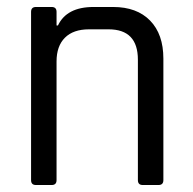

<svg xmlns="http://www.w3.org/2000/svg" viewBox="-20 -530 552 550"><path d="M128 0H83Q69 0 69 -14V-496Q69 -510 83 -510H128Q142 -510 142 -496V-457H146Q171 -510 248 -510H304Q372 -510 410 -471Q448 -432 448 -362V-14Q448 0 434 0H389Q375 0 375 -14V-359Q375 -446 291 -446H235Q190 -446 166 -422Q142 -398 142 -354V-14Q142 0 128 0Z"/></svg>

Font: Rajdhani Medium
Style: Regular
Weight: 500
Designer: Satya Rajpurohit, Jyotish Sonowal
Foundry: Indian Type Foundry
Version: Version 1.201 February 1, 2022